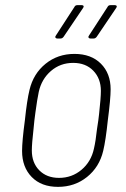

<svg xmlns="http://www.w3.org/2000/svg" viewBox="-20 -720 492 748"><path d="M66 -132Q66 -170 77 -252Q85 -329 95 -370Q110 -433 157.5 -471.5Q205 -510 270 -510Q335 -510 373 -472Q411 -434 411 -372Q411 -335 400 -251Q392 -174 382 -132Q367 -69 319 -30.5Q271 8 206 8Q141 8 103.5 -30.5Q66 -69 66 -132ZM346 -141Q353 -171 358 -218L363 -251L366 -276Q373 -339 373 -366Q373 -414 343.5 -444.5Q314 -475 265 -475Q215 -475 178.5 -443.5Q142 -412 131 -362Q125 -334 118 -282L114 -251L111 -221Q104 -160 104 -134Q104 -86 133 -56.5Q162 -27 210 -27Q260 -27 297.5 -58.5Q335 -90 346 -141ZM198 -582 270 -693Q273 -700 282 -700H298Q304 -700 305.5 -696.5Q307 -693 303 -688L228 -577Q223 -570 216 -570H203Q198 -570 196 -573.5Q194 -577 198 -582ZM327 -582 399 -693Q402 -700 411 -700H427Q433 -700 434.5 -696.5Q436 -693 432 -688L357 -577Q352 -570 345 -570H332Q327 -570 325 -573.5Q323 -577 327 -582Z"/></svg>

Font: Barlow Semi Condensed ExLight
Style: Italic
Weight: 275
Width: 4
Italic angle: -7°
Designer: Jeremy Tribby
Foundry: Tribby Type
Version: Version 1.408